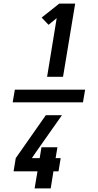

<svg xmlns="http://www.w3.org/2000/svg" viewBox="-20 -870 540 1060"><path d="M240 -446 293 -770 248 -733 210 -773 307 -850H395L328 -446ZM171 170 187 76H55L67 3L233 -234H322L177 -28L156 3H199L209 -57H297L287 3H315L303 76H275L260 170ZM438 -305H50L62 -375H450Z"/></svg>

Font: Iosevka Curly Heavy Oblique
Style: Regular
Weight: 900
Italic angle: -9°
Monospace: yes
Designer: Belleve Invis
Foundry: Belleve Invis
Version: Version 11.1.0; ttfautohint (v1.8.3)